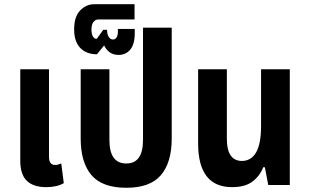

<svg xmlns="http://www.w3.org/2000/svg" viewBox="-20 -876 1462 909"><path d="M199 10Q138 10 107 -20Q76 -50 76 -115V-548H212V-133Q212 -95 241 -95Q254 -95 270 -102L282 -9Q250 10 199 10Z M578 13Q464 13 413 -47Q362 -107 362 -220V-548H498V-213Q498 -102 578 -102Q657 -102 657 -213V-745H793V-220Q793 -107 742 -47Q691 13 578 13Z M541 -616Q495 -616 473 -661L439 -619Q389 -619 360 -649Q331 -679 331 -737Q331 -797 359.5 -826.5Q388 -856 426 -856H617V-784H446Q432 -784 422.5 -772Q413 -760 413 -734Q413 -716 419.5 -704Q426 -692 438 -692L469 -735H487Q487 -714 494.5 -701.5Q502 -689 515 -689Q526 -689 532 -699Q538 -709 538 -724V-739H618V-720Q618 -667 597 -641.5Q576 -616 541 -616Z M1079 10Q918 10 918 -197V-548H1054V-221Q1054 -165 1072.5 -139.5Q1091 -114 1125 -114Q1169 -114 1192.5 -154.5Q1216 -195 1216 -280V-548H1352V0H1250L1234 -84H1226Q1211 -44 1176 -17Q1141 10 1079 10Z"/></svg>

Font: Noto Sans Thai Cond
Style: Bold
Weight: 700
Width: 3
Designer: Monotype Design Team
Foundry: Monotype Imaging Inc.
Version: Version 2.002; ttfautohint (v1.8.4.7-5d5b)